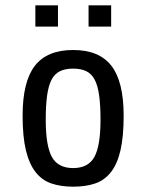

<svg xmlns="http://www.w3.org/2000/svg" viewBox="-20 -695 550 722"><path d="M445 -260Q445 -181 433 -129.5Q421 -78 397 -47.5Q373 -17 337.5 -5Q302 7 255 7Q209 7 173.5 -5Q138 -17 114 -47.5Q90 -78 77.5 -129.5Q65 -181 65 -260Q65 -388 111 -447.5Q157 -507 255 -507Q353 -507 399 -447.5Q445 -388 445 -260ZM358 -245Q358 -298 353 -335Q348 -372 336.5 -394.5Q325 -417 305 -427Q285 -437 255 -437Q225 -437 205 -427Q185 -417 173.5 -394.5Q162 -372 157 -335Q152 -298 152 -245Q152 -147 175 -105Q198 -63 255 -63Q312 -63 335 -105Q358 -147 358 -245ZM313 -595V-675H398V-595ZM113 -595V-675H198V-595Z"/></svg>

Font: Share
Style: Regular
Weight: 400
Designer: Ralph du Carrois
Version: Version 1.001